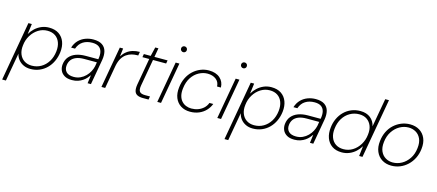

<svg xmlns="http://www.w3.org/2000/svg" viewBox="-78 -1364 5070 2228"><g transform="rotate(15 2457.5 -250.0)"><path d="M-17 215 108 -496H149L133 -373H134Q155 -410 187.5 -440.5Q220 -471 262.5 -489.5Q305 -508 355 -508Q427 -508 473.5 -476.5Q520 -445 540.5 -390.5Q561 -336 553 -266Q546 -207 522.5 -156Q499 -105 461.5 -67.5Q424 -30 374.5 -9Q325 12 267 12Q219 12 181.5 -6Q144 -24 120 -55Q96 -86 88 -124L28 215ZM272 -29Q333 -29 383 -58Q433 -87 465.5 -139.5Q498 -192 506 -262Q513 -324 495.5 -370.5Q478 -417 440 -442.5Q402 -468 346 -468Q287 -468 237 -436.5Q187 -405 154 -351.5Q121 -298 114 -232Q106 -172 124 -126Q142 -80 180.5 -54.5Q219 -29 272 -29Z M765 12Q709 12 674.5 -9Q640 -30 625.5 -63.5Q611 -97 615 -136Q621 -191 651.5 -227.5Q682 -264 732 -282.5Q782 -301 847 -301H1000Q1010 -355 1000.5 -392Q991 -429 962.5 -448.5Q934 -468 884 -468Q820 -468 774 -439Q728 -410 707 -350H660Q677 -404 711.5 -439Q746 -474 792 -491Q838 -508 887 -508Q955 -508 993.5 -482Q1032 -456 1044 -410Q1056 -364 1046 -305L992 0H952L965 -99H964Q953 -83 936 -63.5Q919 -44 894.5 -27Q870 -10 838 1Q806 12 765 12ZM776 -29Q819 -29 854.5 -45.5Q890 -62 917 -89Q944 -116 961 -148.5Q978 -181 985 -213L993 -262H843Q783 -262 744.5 -246Q706 -230 686.5 -202.5Q667 -175 663 -139Q657 -90 685.5 -59.5Q714 -29 776 -29Z M1118 0 1206 -496H1246L1234 -400H1235Q1259 -437 1290 -461Q1321 -485 1359.5 -496.5Q1398 -508 1444 -508L1436 -463H1423Q1393 -463 1360 -455Q1327 -447 1297 -426.5Q1267 -406 1245 -370Q1223 -334 1212 -277L1163 0Z M1616 0Q1574 0 1548 -13Q1522 -26 1513.5 -56Q1505 -86 1513 -135L1570 -457H1488L1495 -496H1577L1603 -604H1641L1622 -496H1780L1773 -457H1615L1558 -135Q1549 -82 1566 -60.5Q1583 -39 1632 -39H1691L1684 0Z M1789 0 1877 -496H1922L1834 0ZM1930 -635Q1916 -635 1905.5 -645Q1895 -655 1895 -670Q1895 -686 1905.5 -695.5Q1916 -705 1930 -705Q1944 -705 1954.5 -695.5Q1965 -686 1965 -670Q1965 -655 1955 -645Q1945 -635 1930 -635Z M2184 12Q2119 12 2072 -18Q2025 -48 2003 -102Q1981 -156 1990 -229Q1997 -292 2022 -343.5Q2047 -395 2086 -431.5Q2125 -468 2173.5 -488Q2222 -508 2275 -508Q2360 -508 2409 -464.5Q2458 -421 2459 -352H2413Q2411 -407 2371 -437.5Q2331 -468 2269 -468Q2216 -468 2165.5 -440.5Q2115 -413 2080.5 -360.5Q2046 -308 2037 -232Q2030 -179 2040 -140.5Q2050 -102 2072.5 -77Q2095 -52 2125.5 -40Q2156 -28 2189 -28Q2232 -28 2269 -41.5Q2306 -55 2334 -80.5Q2362 -106 2377 -145H2423Q2406 -100 2372 -64Q2338 -28 2290 -8Q2242 12 2184 12Z M2510 0 2598 -496H2643L2555 0ZM2651 -635Q2637 -635 2626.5 -645Q2616 -655 2616 -670Q2616 -686 2626.5 -695.5Q2637 -705 2651 -705Q2665 -705 2675.5 -695.5Q2686 -686 2686 -670Q2686 -655 2676 -645Q2666 -635 2651 -635Z M2654 215 2779 -496H2820L2804 -373H2805Q2826 -410 2858.5 -440.5Q2891 -471 2933.5 -489.5Q2976 -508 3026 -508Q3098 -508 3144.5 -476.5Q3191 -445 3211.5 -390.5Q3232 -336 3224 -266Q3217 -207 3193.5 -156Q3170 -105 3132.5 -67.5Q3095 -30 3045.5 -9Q2996 12 2938 12Q2890 12 2852.5 -6Q2815 -24 2791 -55Q2767 -86 2759 -124L2699 215ZM2943 -29Q3004 -29 3054 -58Q3104 -87 3136.5 -139.5Q3169 -192 3177 -262Q3184 -324 3166.5 -370.5Q3149 -417 3111 -442.5Q3073 -468 3017 -468Q2958 -468 2908 -436.5Q2858 -405 2825 -351.5Q2792 -298 2785 -232Q2777 -172 2795 -126Q2813 -80 2851.5 -54.5Q2890 -29 2943 -29Z M3436 12Q3380 12 3345.5 -9Q3311 -30 3296.5 -63.5Q3282 -97 3286 -136Q3292 -191 3322.5 -227.5Q3353 -264 3403 -282.5Q3453 -301 3518 -301H3671Q3681 -355 3671.5 -392Q3662 -429 3633.5 -448.5Q3605 -468 3555 -468Q3491 -468 3445 -439Q3399 -410 3378 -350H3331Q3348 -404 3382.5 -439Q3417 -474 3463 -491Q3509 -508 3558 -508Q3626 -508 3664.5 -482Q3703 -456 3715 -410Q3727 -364 3717 -305L3663 0H3623L3636 -99H3635Q3624 -83 3607 -63.5Q3590 -44 3565.5 -27Q3541 -10 3509 1Q3477 12 3436 12ZM3447 -29Q3490 -29 3525.5 -45.5Q3561 -62 3588 -89Q3615 -116 3632 -148.5Q3649 -181 3656 -213L3664 -262H3514Q3454 -262 3415.5 -246Q3377 -230 3357.5 -202.5Q3338 -175 3334 -139Q3328 -90 3356.5 -59.5Q3385 -29 3447 -29Z M4006 12Q3935 12 3888.5 -20.5Q3842 -53 3822 -108Q3802 -163 3810 -232Q3816 -292 3839.5 -342.5Q3863 -393 3900.5 -430Q3938 -467 3987.5 -487.5Q4037 -508 4095 -508Q4169 -508 4215.5 -471Q4262 -434 4275 -373L4336 -715H4381L4254 0H4214L4228 -120H4227Q4205 -83 4172 -53Q4139 -23 4097 -5.5Q4055 12 4006 12ZM4016 -29Q4076 -29 4126 -60Q4176 -91 4209 -145Q4242 -199 4249 -265Q4257 -326 4239.5 -371Q4222 -416 4184.5 -442Q4147 -468 4092 -468Q4032 -468 3981 -439Q3930 -410 3897.5 -357.5Q3865 -305 3857 -235Q3849 -174 3866.5 -127Q3884 -80 3922.5 -54.5Q3961 -29 4016 -29Z M4602 12Q4537 12 4489 -18Q4441 -48 4417.5 -103Q4394 -158 4403 -231Q4410 -294 4435 -345Q4460 -396 4499.5 -432Q4539 -468 4588 -488Q4637 -508 4692 -508Q4758 -508 4806 -478.5Q4854 -449 4877.5 -395Q4901 -341 4892 -266Q4885 -204 4859.5 -153Q4834 -102 4794.5 -65Q4755 -28 4706 -8Q4657 12 4602 12ZM4608 -28Q4665 -28 4715.5 -56Q4766 -84 4801.5 -137Q4837 -190 4845 -264Q4853 -331 4832.5 -376.5Q4812 -422 4772.5 -445Q4733 -468 4685 -468Q4629 -468 4578.5 -439.5Q4528 -411 4493 -358Q4458 -305 4450 -232Q4442 -165 4462.5 -119.5Q4483 -74 4522 -51Q4561 -28 4608 -28Z"/></g></svg>

Font: DM Sans 28pt ExtraLight
Style: Italic
Weight: 250
Italic angle: -10°
Version: Version 4.004;gftools[0.9.30]